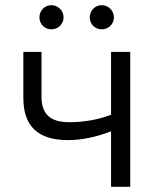

<svg xmlns="http://www.w3.org/2000/svg" viewBox="-20 -720 612 740"><path d="M372 -607C398 -607 419 -627 419 -653C419 -679 398 -700 372 -700C346 -700 326 -679 326 -653C326 -627 346 -607 372 -607ZM178 -607C204 -607 225 -627 225 -653C225 -679 204 -700 178 -700C152 -700 132 -679 132 -653C132 -627 152 -607 178 -607ZM408 0H482V-520H408V-278C361 -259 303 -249 247 -249C174 -249 140 -280 140 -347V-520H70V-342C70 -236 124 -180 242 -180C297 -180 355 -193 408 -214Z"/></svg>

Font: Fixel Display Regular
Style: Regular
Weight: 400
Designer: AlfaBravo + MacPaw
Foundry: Kyrylo Tkachov, Marchela Mozhyna, Serhii Makarenko, Maria Weinstein, Zakhar Kryvoshyya
Version: Version 1.211